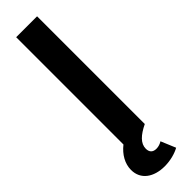

<svg xmlns="http://www.w3.org/2000/svg" viewBox="-319 -718 917 917"><g transform="rotate(-45 139.5 -259.0)"><path d="M210 -727.5H68.8V-2.9C31.2 26.9 8.3 66.4 8.3 108.9C8.3 173.3 60.5 210.4 134.8 210.4C174.8 210.4 212.4 199.2 235.8 186L204.6 111.3C193.4 118.2 180.7 123 166 123C141.6 123 129.9 109.4 129.9 86.9C129.9 51.3 159.7 24.4 210 0Z"/></g></svg>

Font: Raveo SemiBold
Style: Regular
Weight: 600
Designer: Jakub Foglar, Rasmus Andersson (Inter)
Foundry: Jakubfoglar.com
Version: Version 1.100;Glyphs 3.2.3 (3260)